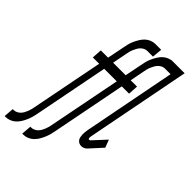

<svg xmlns="http://www.w3.org/2000/svg" viewBox="-333 -844 1158 1158"><g transform="rotate(45 246.0 -265.0)"><path d="M-58 210 -53 146H-45Q-34 146 -22.5 140.5Q-11 135 -3 126.5Q5 118 10.5 108Q16 98 20.5 86.5Q25 75 27.5 64.5Q30 54 32 43L122 -416H68L72 -480H134L155 -585Q158 -602 162 -619Q166 -636 173.5 -652.5Q181 -669 190.5 -685Q200 -701 213 -713.5Q226 -726 243 -733Q260 -740 277 -740H327L321 -676H272Q261 -676 250 -670.5Q239 -665 231 -656.5Q223 -648 217.5 -638Q212 -628 207 -616.5Q202 -605 199.5 -594.5Q197 -584 195 -573L177 -480H272L267 -416H165L73 55Q70 72 65.5 89Q61 106 54 122.5Q47 139 37.5 155Q28 171 15 183.5Q2 196 -15 203Q-32 210 -49 210ZM92 210 97 146H105Q116 146 127.5 140.5Q139 135 147 126.5Q155 118 160.5 108Q166 98 170.5 86.5Q175 75 177.5 64.5Q180 54 182 43L272 -416H218L222 -480H284L305 -585Q308 -602 312 -619Q316 -636 323.5 -652.5Q331 -669 340.5 -685Q350 -701 363 -713.5Q376 -726 393 -733Q410 -740 427 -740H477L471 -676H422Q411 -676 400 -670.5Q389 -665 381 -656.5Q373 -648 367.5 -638Q362 -628 357 -616.5Q352 -605 349.5 -594.5Q347 -584 345 -573L327 -480H381L377 -416H315L223 55Q220 72 215.5 89Q211 106 204 122.5Q197 139 187.5 155Q178 171 165 183.5Q152 196 135 203Q118 210 101 210ZM397 12Q387 12 378 8Q369 4 363 -4Q357 -12 355 -21.5Q353 -31 352.5 -42Q352 -53 353 -63Q354 -73 356 -84L471 -676H409L415 -740H527L397 -72Q396 -68 396 -64.5Q396 -61 396 -58Q396 -55 397.5 -52Q399 -49 402 -49Q404 -49 407.5 -50Q411 -51 412 -53L487 -134L506 -84L432 -3Q425 4 415.5 8Q406 12 397 12Z"/></g></svg>

Font: Lode
Style: Italic
Weight: 400
Italic angle: -11°
Monospace: yes
Designer: Belleve Invis
Foundry: Belleve Invis
Version: Version 29.2.0; ttfautohint (v1.8.3)